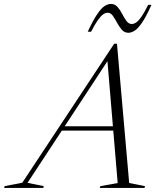

<svg xmlns="http://www.w3.org/2000/svg" viewBox="-96 -932 794 952"><path d="M199 -284.5 206 -306H508.5L501.5 -284.5ZM544.5 -24.5 623 -9 620.5 0H398.5L401.5 -9L487.5 -24.5L435.5 -643.5H446.5L40.5 -25.5L121 -9L118.5 0H-75.5L-73 -9L14.5 -26L470 -715H484ZM655 -908Q628.5 -849 608 -819.2Q587.5 -789.5 571 -779.5Q554.5 -769.5 540.5 -769.5Q521 -769.5 508 -784.5Q495 -799.5 484.5 -819.2Q474 -839 463.2 -854Q452.5 -869 438 -869Q427.5 -869 415.5 -860.8Q403.5 -852.5 389 -832Q374.5 -811.5 355.5 -774.5H339Q366.5 -833.5 387 -863.2Q407.5 -893 423.8 -902.8Q440 -912.5 454.5 -912.5Q473.5 -912.5 486.8 -897.5Q500 -882.5 510 -862.8Q520 -843 531 -828Q542 -813 557 -813Q568 -813 580 -821.2Q592 -829.5 606.2 -850.2Q620.5 -871 638.5 -908Z"/></svg>

Font: Newsreader 60pt Light
Style: Italic
Weight: 300
Italic angle: -17°
Designer: Hugues Gentile
Foundry: Production Type
Version: Version 1.003